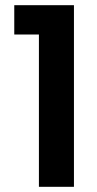

<svg xmlns="http://www.w3.org/2000/svg" viewBox="-20 -720 373 740"><path d="M130 -587H35V-700H265V0H130Z"/></svg>

Font: Albert Sans
Style: Bold
Weight: 700
Designer: Andreas Rasmussen
Foundry: a.Foundry
Version: Version 1.025